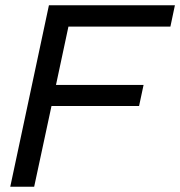

<svg xmlns="http://www.w3.org/2000/svg" viewBox="-20 -710 685 730"><path d="M240.2 -608.9 192.9 -387.2H525.9L508.8 -307.1H175.8L109.9 0H19L166 -689.9H645L627.9 -608.9Z"/></svg>

Font: D-DIN Exp
Style: DINExp-Italic
Weight: 400
Width: 7
Italic angle: -12°
Designer: Charles Nix
Foundry: Datto Inc.
Version: Version 1.00